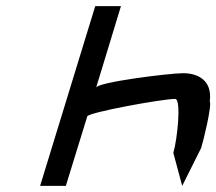

<svg xmlns="http://www.w3.org/2000/svg" viewBox="-20 -795 706 627"><path d="M111 -188H195L265 -415C269 -428 510 -472 552 -472C573 -472 559 -338 546 -296L575 -188L637 -312C643 -330 673 -452 665 -464C674 -532 627 -556 578 -556C534 -556 300 -527 294 -509L375 -775H291Z"/></svg>

Font: bitstorm
Style: extobl
Weight: 400
Version: Version 0.2